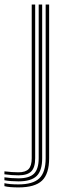

<svg xmlns="http://www.w3.org/2000/svg" viewBox="-86 -620 290 846"><path d="M-4.8 205.8Q-23.8 205.8 -40.4 204.4Q-57 203 -66.5 200.2V187.2Q-42.8 192.5 -4.8 192.5Q59.5 192.5 87.4 165.6Q115.2 138.8 115.2 77.2V-600H130.5V77.2Q130.5 146 99.1 175.9Q67.8 205.8 -4.8 205.8ZM-4.8 179.2Q-19.2 179.2 -36.2 178Q-53.2 176.8 -66.5 174.2V161.2Q-37 165.8 -4.8 165.8Q43 165.8 63.8 145.2Q84.5 124.8 84.5 77.2V-600H99.8V77.2Q99.8 131.8 75.5 155.5Q51.2 179.2 -4.8 179.2ZM-4.8 152.5Q-17.8 152.5 -34.5 151.4Q-51.2 150.2 -66.5 148V135Q-50.2 137 -34.1 138.1Q-18 139.2 -4.8 139.2Q26.5 139.2 40.1 124.9Q53.8 110.5 53.8 77.2V-600H69V77.2Q69 117.8 51.9 135.1Q34.8 152.5 -4.8 152.5Z"/></svg>

Font: Big Shoulders Inline Display Medium
Style: Regular
Weight: 500
Designer: Patric King
Foundry: XO Type Co
Version: Version 1.000